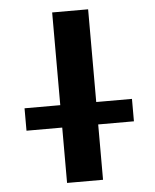

<svg xmlns="http://www.w3.org/2000/svg" viewBox="-52 -775 663 819"><g transform="rotate(-5 279.0 -365.0)"><path d="M49 -237V-333H202V-730H356V-333H509V-237H356V0H202V-237Z"/></g></svg>

Font: M PLUS 1p
Style: Bold
Weight: 700
Version: Version 1.062